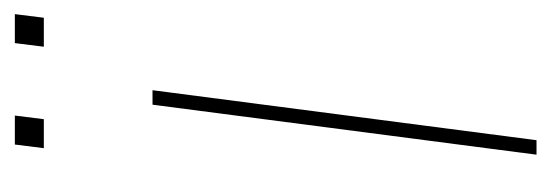

<svg xmlns="http://www.w3.org/2000/svg" viewBox="-268 -492 760 265"><g transform="rotate(-90 112.5 -360.0)"><path d="M51 0H31L100 -530H120ZM80 -680H40L45 -720H85ZM220 -680H180L185 -720H225Z"/></g></svg>

Font: Tanohe Sans Thin
Style: Italic
Weight: 100
Designer: Village Type and Design LLC & Cristiano Sobral
Foundry: Cooper Hewitt Smithsonian Design Museum
Version: Version 1.00;September 29, 2021;FontCreator 13.0.0.2655 64-b